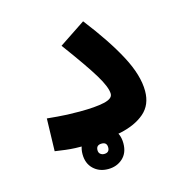

<svg xmlns="http://www.w3.org/2000/svg" viewBox="-95 -591 777 804"><g transform="rotate(-15 293.0 -188.5)"><path d="M218.8 3.9Q188.5 3.9 167 2.9Q145.5 2 125.5 -0.5Q105.5 -2.9 79.6 -6.8L83.5 -147.9Q108.9 -145.5 128.7 -143.8Q148.4 -142.1 170.7 -141.1Q192.9 -140.1 223.6 -140.1Q292.5 -140.1 330.6 -148.7Q368.7 -157.2 368.7 -178.2Q368.7 -207 334.7 -262.9Q300.8 -318.8 221.7 -425.8L335.4 -501.5Q419.9 -392.6 465.3 -306.6Q510.7 -220.7 510.7 -152.8Q510.7 -92.8 471.2 -58.6Q431.6 -24.4 365.5 -10.3Q299.3 3.9 218.8 3.9ZM277.3 123.5Q238.8 123.5 213.9 99.6Q189 75.7 189 35.6Q189 -4.4 214.6 -28.3Q240.2 -52.2 277.3 -52.2Q314.9 -52.2 340.6 -29.3Q366.2 -6.3 366.2 35.6Q366.2 77.1 340.6 100.3Q314.9 123.5 277.3 123.5ZM277.3 58.1Q300.3 58.1 300.3 35.6Q300.3 13.2 277.8 13.2Q253.9 13.2 253.9 35.6Q253.9 46.9 261 52.5Q268.1 58.1 277.3 58.1Z"/></g></svg>

Font: Cascadia Mono PL
Style: Bold
Weight: 700
Monospace: yes
Designer: Aaron Bell
Foundry: Saja Typeworks
Version: Version 2404.023; ttfautohint (v1.8.4)